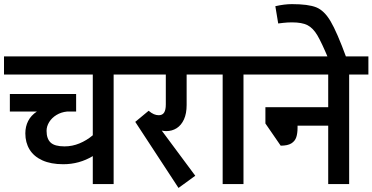

<svg xmlns="http://www.w3.org/2000/svg" viewBox="-29 -906 1833 945"><path d="M625 -539.1H530.3V0H427.7V-137.7Q361.3 -97.7 282.2 -97.7Q221.7 -97.7 179.7 -116.7Q137.7 -135.7 116.7 -169.9Q95.7 -204.1 95.7 -249.5Q95.7 -283.2 109.6 -310.5Q123.5 -337.9 152.3 -356.9H19.5V-443.4H345.7V-356.9H300.3Q272 -354 249 -340.1Q226.1 -326.2 213.1 -305.2Q200.2 -284.2 200.2 -262.2Q200.2 -223.1 220.2 -204.3Q240.2 -185.5 288.6 -185.5Q326.7 -185.5 362.1 -200.2Q397.5 -214.8 427.7 -240.2V-539.1H-9.3V-628.4H625Z M789.6 -260.7Q778.3 -260.7 767.1 -263.2L932.1 -41L849.6 19L636.7 -306.2L702.6 -360.8Q716.3 -349.1 728.3 -344Q740.2 -338.9 752.4 -338.9Q770.5 -338.9 778.8 -352.1Q787.1 -365.2 787.1 -392.1V-539.1H606.4V-628.4H990.7V-539.1H889.6V-389.2Q889.6 -347.2 876.5 -318.4Q863.3 -289.6 840.6 -275.1Q817.9 -260.7 789.6 -260.7Z M1264.6 -539.1H1169.4V0H1066.9V-539.1H972.2V-628.4H1264.6Z M1784.2 -539.1H1689.5V0H1586.4V-287.6H1435.5V-277.3Q1435.5 -249.5 1429.2 -230.5Q1422.9 -211.4 1404.8 -200.2Q1386.7 -189 1352.5 -189L1277.3 -298.3V-378.4H1586.4V-539.1H1246.1V-628.4H1784.2Z M1588.9 -613.3Q1554.2 -696.3 1533 -732.2Q1511.7 -768.1 1484.6 -782Q1457.5 -795.9 1408.2 -795.9Q1386.7 -795.9 1365.5 -793.5Q1344.2 -791 1340.3 -790.5L1326.2 -875.5Q1370.6 -885.7 1407.7 -885.7Q1488.3 -885.7 1527.6 -869.9Q1566.9 -854 1598.1 -801.3Q1629.4 -748.5 1675.8 -622.1L1597.7 -592.8Z"/></svg>

Font: Varta
Style: Bold
Weight: 700
Designer: Joana Correia, Viktoriya Grabowska, Eben Sorkin
Foundry: Sorkin Type
Version: Version 1.002; ttfautohint (v1.3) -l 8 -r 24 -G 200 -x 12 -H